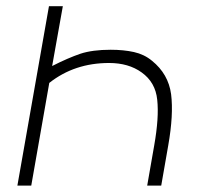

<svg xmlns="http://www.w3.org/2000/svg" viewBox="-20 -582 637 602"><path d="M507.5 -126 485.5 0H441.5L463.5 -126Q479 -213.5 473 -269Q467.5 -324 424 -355Q383 -384.5 322 -384.5Q213.5 -384.5 134.5 -322L78 0H34.5L133.5 -562.5H177L143.5 -375Q169 -388 191 -397.5Q213 -407 232 -413.5Q270 -426 327 -426Q367.5 -426 400 -418.8Q432.5 -411.5 456.5 -391.5Q508 -350 516.5 -286.5Q524.5 -222.5 507.5 -126Z"/></svg>

Font: Russisch Sans ExtraLight
Style: Italic
Weight: 200
Width: 4
Italic angle: -10°
Designer: Michael Sharanda (font) & Cristiano Sobral (main changes)
Foundry: Michael Sharanda
Version: Version 2.00;September 8, 2020;FontCreator 13.0.0.2681 64-bi